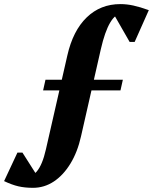

<svg xmlns="http://www.w3.org/2000/svg" viewBox="-203 -706 747 938"><path d="M-41.8 211.6Q-82 211.6 -113.5 204.2Q-145 196.8 -183 178.8L-117.8 39.4H-93.4L-0.8 185H-104V165.2Q-52.6 165.2 -24.3 132.8Q4 100.4 21.4 23.2L126 -435.2Q153.4 -556 220.6 -621Q287.8 -686 385.2 -686Q416 -686 448.4 -679Q480.8 -672 524 -656.4L454.8 -501H430.4L344.2 -651.4H463.4L462.8 -604.2Q442.2 -639.6 392.6 -639.6Q361.4 -639.6 335.3 -595.6Q309.2 -551.6 289.6 -465.6L193 -40.8Q175.8 36.6 141 93.4Q106.2 150.2 59.7 180.9Q13.2 211.6 -41.8 211.6ZM7.6 -264.4 19.2 -316.4H397.2L385.6 -264.4Z"/></svg>

Font: Platypi Light
Style: Italic
Weight: 300
Italic angle: -13°
Designer: David Sargent
Foundry: Bolt Cutter Type
Version: Version 1.200